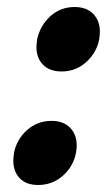

<svg xmlns="http://www.w3.org/2000/svg" viewBox="-20 -518 305 548"><path d="M84 -384Q84 -390 86 -406Q95 -446 124 -472Q153 -498 193 -498Q227 -498 246 -478.5Q265 -459 265 -428Q265 -381 233 -347.5Q201 -314 156 -314Q122 -314 103 -333Q84 -352 84 -384ZM18 -60Q18 -66 20 -82Q28 -121 57.5 -147Q87 -173 127 -173Q161 -173 180 -153.5Q199 -134 199 -102Q199 -96 197 -82Q189 -42 159 -16Q129 10 89 10Q55 10 36.5 -9Q18 -28 18 -60Z"/></svg>

Font: Taviraj
Style: Bold Italic
Weight: 700
Italic angle: -12°
Designer: Katatrad Team
Foundry: CadsonDemak
Version: Version 1.001